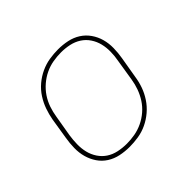

<svg xmlns="http://www.w3.org/2000/svg" viewBox="-130 -690 860 860"><g transform="rotate(-45 300.0 -260.0)"><path d="M246 8Q216 8 187.5 2Q159 -4 135.5 -19Q112 -34 96.5 -57Q81 -80 73.5 -107Q66 -134 66.5 -164Q67 -194 72 -223L88 -323Q93 -351 102.5 -378Q112 -405 128 -430Q144 -455 167 -474.5Q190 -494 217 -506.5Q244 -519 272 -523.5Q300 -528 327 -528Q357 -528 385.5 -522Q414 -516 437.5 -501Q461 -486 477 -463Q493 -440 500.5 -413Q508 -386 507.5 -356Q507 -326 502 -297L485 -197Q481 -169 471.5 -142Q462 -115 445.5 -90Q429 -65 406 -45.5Q383 -26 356.5 -13.5Q330 -1 301.5 3.5Q273 8 246 8ZM247 -11Q272 -11 297.5 -15.5Q323 -20 347.5 -31.5Q372 -43 393 -61Q414 -79 428.5 -101.5Q443 -124 452 -149Q461 -174 465 -200L481 -300Q486 -326 486.5 -353Q487 -380 481 -404.5Q475 -429 461 -450Q447 -471 426 -484.5Q405 -498 379.5 -503.5Q354 -509 327 -509Q302 -509 276 -504.5Q250 -500 226 -488.5Q202 -477 181 -459Q160 -441 145 -418.5Q130 -396 121.5 -371Q113 -346 109 -320L92 -220Q88 -194 87.5 -167Q87 -140 93 -115.5Q99 -91 113 -70Q127 -49 147.5 -35.5Q168 -22 194 -16.5Q220 -11 247 -11Z"/></g></svg>

Font: Iosevka Aile Thin Oblique
Style: Regular
Weight: 100
Italic angle: -9°
Designer: Belleve Invis
Foundry: Belleve Invis
Version: Version 31.1.0; ttfautohint (v1.8.4)